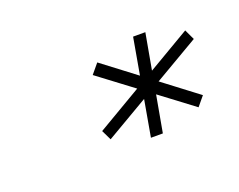

<svg xmlns="http://www.w3.org/2000/svg" viewBox="-43 -814 348 280"><g transform="rotate(-20 131.0 -674.0)"><path d="M97.5 -619 261.5 -715 254 -731 90 -634.5ZM234 -619 246 -633.5 117.5 -731 105 -716ZM153.5 -601H172L198.5 -748.5H179.5Z"/></g></svg>

Font: Anybody UltraCondensed Thin ExtraLight
Style: Italic
Weight: 250
Italic angle: -10°
Version: Version 1.111